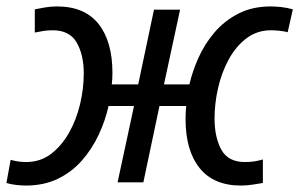

<svg xmlns="http://www.w3.org/2000/svg" viewBox="-36 -566 929 596"><path d="M44 10Q30 10 13.5 8Q-3 6 -16 2L-3 -70Q20 -63 45 -63Q89 -63 122 -88Q155 -113 178 -153.5Q201 -194 212.5 -242.5Q224 -291 224 -338Q224 -396 202 -434Q180 -472 128 -472Q113 -472 99.5 -470Q86 -468 72 -465V-537Q86 -540 104 -543Q122 -546 141 -546Q227 -546 270 -491.5Q313 -437 313 -340Q313 -331 312.5 -321.5Q312 -312 311 -304H393L442 -536H523L473 -304H552Q561 -344 580 -386.5Q599 -429 629.5 -465Q660 -501 703.5 -523.5Q747 -546 804 -546Q821 -546 838 -544Q855 -542 873 -537L857 -466Q846 -469 832 -470.5Q818 -472 805 -472Q762 -472 729 -447Q696 -422 674 -381.5Q652 -341 641 -293Q630 -245 630 -198Q630 -140 651 -101.5Q672 -63 724 -63Q741 -63 753.5 -65Q766 -67 780 -71V2Q767 4 749 7Q731 10 712 10Q627 10 583.5 -44.5Q540 -99 540 -196Q540 -207 540.5 -217Q541 -227 542 -237H459L409 0H329L380 -237H301Q291 -192 270.5 -148Q250 -104 218.5 -68Q187 -32 143.5 -11Q100 10 44 10Z"/></svg>

Font: Noto IKEA Latin
Style: Italic
Weight: 400
Italic angle: -12°
Designer: Monotype Design Team
Foundry: Monotype Imaging Inc.
Version: Version 1.0